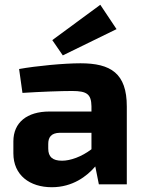

<svg xmlns="http://www.w3.org/2000/svg" viewBox="-20 -772 607 804"><path d="M243 -540 468 -650 400 -752 199 -604ZM74 -383C153 -388 235 -391 282 -391C345 -391 362 -377 363 -327V-305H187C93 -305 36 -259 36 -180V-130C36 -38 105 12 197 12C284 12 344 -34 379 -75L394 0H511V-326C511 -465 444 -507 317 -507C248 -507 132 -496 60 -483ZM182 -169C182 -197 194 -215 230 -216H363V-147C321 -115 274 -99 240 -99C200 -99 182 -115 182 -150Z"/></svg>

Font: SnT
Style: Bold
Weight: 700
Designer: Natanael Gama
Version: Version 1.001;PS 001.001;hotconv 1.0.70;makeotf.lib2.5.58329